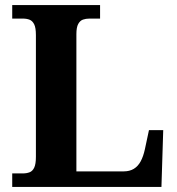

<svg xmlns="http://www.w3.org/2000/svg" viewBox="-20 -734 694 754"><path d="M28 0V-53H70Q84.6 -53 96.3 -57.5Q108 -62 114.5 -76Q121 -90 121 -118V-596Q121 -624.9 114.3 -638.4Q107.6 -652 96.3 -656.5Q85 -661 70 -661H28V-714H373V-661H331Q317.3 -661 305.8 -657Q294.3 -652.9 287.2 -639.9Q280 -626.9 280 -600V-61H466Q489 -61 505.5 -71Q522 -81 532.5 -100.5Q543 -120 549 -148L565 -223H621L614 0Z"/></svg>

Font: Noto Serif Thai
Style: Regular
Weight: 400
Designer: Monotype Design Team
Foundry: Monotype Imaging Inc.
Version: Version 2.001